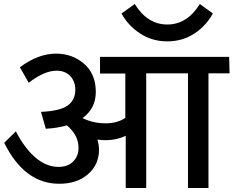

<svg xmlns="http://www.w3.org/2000/svg" viewBox="-20 -937 1163 956"><path d="M585 -870 651 -917Q714 -815 813 -815Q912 -815 975 -917L1040 -870Q1006 -808 947 -769.5Q888 -731 813 -731Q738 -731 678 -770Q618 -809 585 -870ZM1121 -654 1123 -572H1018V-1H916V-572H708V-1H606V-261Q560 -239 507 -239Q484 -239 465 -242Q473 -216 473 -191Q473 -118 418.5 -70Q364 -22 275 -22Q102 -22 1 -226L59 -283Q101 -201 155.5 -153.5Q210 -106 272 -106Q317 -106 344 -132.5Q371 -159 371 -201Q371 -264 313 -313Q266 -299 208 -296L184 -380Q277 -384 316 -411Q355 -438 355 -491Q355 -531 330 -558Q305 -585 261 -585Q201 -585 123 -525L79 -602Q170 -670 259 -670Q340 -670 398.5 -619.5Q457 -569 457 -479Q457 -397 391 -349Q443 -323 506 -323Q564 -323 604 -350V-571H478V-654Z"/></svg>

Font: Martel Sans DemiBold
Style: Regular
Weight: 600
Designer: Dan Reynolds and Mathieu Réguer
Foundry: Dan Reynolds and Mathieu Réguer
Version: Version 1.001;PS 001.001;hotconv 1.0.70;makeotf.lib2.5.58329